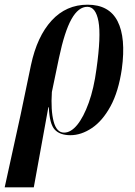

<svg xmlns="http://www.w3.org/2000/svg" viewBox="-61 -566 576 818"><path d="M-41 232 27 -78 71 -289Q97 -411 159 -478.5Q221 -546 312 -546Q404 -546 440 -475.5Q476 -405 458 -272Q444 -176 410 -113.5Q376 -51 330.5 -20.5Q285 10 239 10Q194 10 172 -14Q150 -38 147 -109H145L83 232ZM212 -1Q241 -1 268 -34Q295 -67 317 -128Q339 -189 350 -272Q370 -413 358.5 -475Q347 -537 311 -537Q273 -537 243.5 -484.5Q214 -432 190 -318L160 -174Q155 -96 167.5 -48.5Q180 -1 212 -1Z"/></svg>

Font: Noto Serif Display ExtraCondensed SemiBold
Style: Italic
Weight: 600
Width: 2
Italic angle: -12°
Designer: Monotype Design Team
Foundry: Monotype Imaging Inc.
Version: Version 2.009